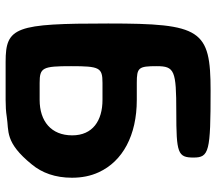

<svg xmlns="http://www.w3.org/2000/svg" viewBox="-62 -688 751 666"><g transform="rotate(90 313.0 -355.5)"><path d="M527 -652C527 -706 506 -711 295 -711C83 -711 62 -678 62 -356C62 -33 74 0 195 0H327C348 0 367 -1 386 -4C435 -12 474 4 551 -91C580 -126 597 -172 597 -230C597 -264 591 -295 578 -323C540 -406 450 -455 327 -455H268C215 -455 210 -461 210 -524C210 -586 225 -592 368 -592C512 -592 527 -597 527 -652ZM450 -231C450 -158 401 -118 327 -118H268C215 -118 210 -128 210 -227C210 -326 215 -336 268 -336H327C399 -336 450 -302 450 -231Z"/></g></svg>

Font: Asimov Print
Style: A
Weight: 500
Designer: Google
Version: Version 2.000980: 2014